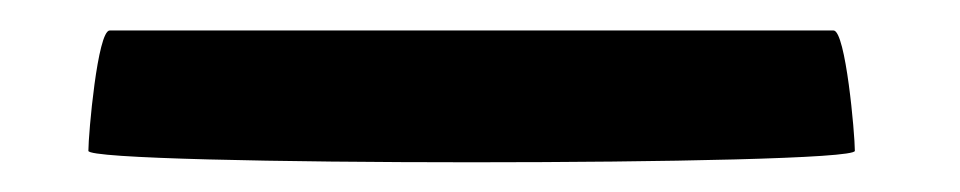

<svg xmlns="http://www.w3.org/2000/svg" viewBox="-20 -747 630 126"><path d="M38 -648C38 -638 541 -638 541 -648C541 -659 535 -727 527 -727H52C44 -727 38 -659 38 -648Z"/></svg>

Font: Ampere
Style: Cnd
Weight: 400
Version: Version 1